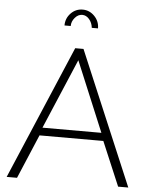

<svg xmlns="http://www.w3.org/2000/svg" viewBox="-60 -966 796 1016"><g transform="rotate(5 337.5 -458.5)"><path d="M316 -710H360L660 0H606L507 -234H168L69 0H14ZM493 -276 338 -648 180 -276ZM338 -889Q316 -889 299 -869Q282 -849 282 -825H249Q249 -863 275 -890Q301 -917 338 -917Q374 -917 400.5 -890Q427 -863 427 -825H394Q391 -852 375 -870.5Q359 -889 338 -889Z"/></g></svg>

Font: Raleway Light
Style: Regular
Weight: 300
Designer: Matt McInerney, Pablo Impallari, Rodrigo Fuenzalida
Foundry: Matt McInerney, Pablo Impallari, Rodrigo Fuenzalida
Version: Version 4.026